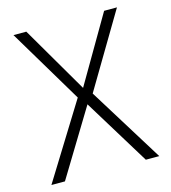

<svg xmlns="http://www.w3.org/2000/svg" viewBox="-109 -821 809 910"><g transform="rotate(-15 295.0 -366.5)"><path d="M41 -732.9H104L294.9 -405.8L485.8 -732.9H548.8L332 -368.2L560.1 0H494.1L294.9 -325.2L97.2 0H30.8L258.8 -368.2Z"/></g></svg>

Font: Kreadon Light
Style: Regular
Weight: 300
Designer: kohakuno
Foundry: StudioGnu
Version: Version 1.000;Glyphs 3.1.2 (3151)